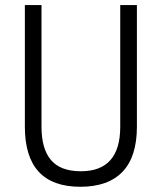

<svg xmlns="http://www.w3.org/2000/svg" viewBox="-20 -713 626 743"><path d="M291 9.8Q76.2 9.8 76.2 -222.7V-693.4H140.6V-222.7Q140.6 -137.2 177.2 -93.8Q213.9 -50.3 293 -50.3Q445.3 -50.3 445.3 -222.7V-693.4H509.8V-222.7Q509.8 -106.4 454.1 -48.3Q398.4 9.8 291 9.8Z"/></svg>

Font: CaskaydiaCove NFP Light
Style: Regular
Weight: 300
Designer: Aaron Bell
Foundry: Saja Typeworks
Version: Version 2111.001; VTT 6.35;Nerd Fonts 3.1.1